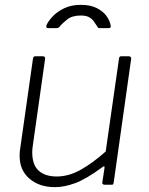

<svg xmlns="http://www.w3.org/2000/svg" viewBox="-20 -762 613 792"><path d="M207 10Q142 10 101.5 -25Q61 -60 61 -118Q61 -123 61 -128.5Q61 -134 62 -140L116 -520Q117 -526 119.5 -528Q122 -530 126 -530H156Q162 -530 164.5 -527Q167 -524 166 -519L115 -159Q114 -152 113.5 -146Q113 -140 113 -134Q113 -82 139.5 -58Q166 -34 214 -34Q264 -34 313.5 -62Q363 -90 416 -137L471 -521Q472 -527 474.5 -528.5Q477 -530 481 -530H511Q516 -530 519 -527Q522 -524 521 -519L449 -9Q448 -4 447 -2Q446 0 440 0H411Q407 0 404 -2.5Q401 -5 402 -9L411 -69Q412 -74 410 -75.5Q408 -77 403 -73Q335 -23 290 -6.5Q245 10 207 10ZM180 -646Q173 -646 171.5 -649Q170 -652 172 -659Q180 -676 198 -695Q216 -714 245 -728Q274 -742 314 -742Q353 -742 379.5 -728.5Q406 -715 420 -695Q434 -675 437 -654Q437 -651 435.5 -648.5Q434 -646 428 -646H390Q386 -646 383.5 -649Q381 -652 379 -656Q374 -663 367.5 -673Q361 -683 348.5 -690.5Q336 -698 313 -698Q278 -698 257.5 -682Q237 -666 225 -651Q222 -648 219.5 -647Q217 -646 214 -646Z"/></svg>

Font: Libre Franklin Thin ExtraLight
Style: Italic
Weight: 250
Italic angle: -8°
Version: Version 3.000